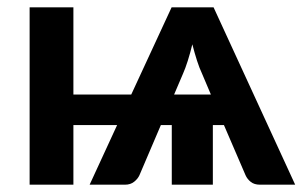

<svg xmlns="http://www.w3.org/2000/svg" viewBox="-20 -505 829 525"><path d="M300.3 -163.1H180.7V0H61V-484.9H180.7V-246.6H338.9L449.2 -484.9H564L787.1 0H690.9Q675.3 0 665.8 -7.6Q656.2 -15.1 651.4 -25.9L592.3 -163.1H562V0H449.7V-163.1H419.9L361.3 -25.9Q356.9 -16.1 346.9 -8.1Q336.9 0 321.8 0H225.1ZM456.1 -246.6H556.6L532.2 -304.2Q525.4 -318.4 518.8 -338.9Q512.2 -359.4 505.9 -383.8Q500 -359.4 493.4 -338.6Q486.8 -317.9 480.5 -303.7Z"/></svg>

Font: Carlito
Style: Bold
Weight: 700
Designer: Lukasz Dziedzic
Foundry: tyPoland Lukasz Dziedzic
Version: Version 1.104